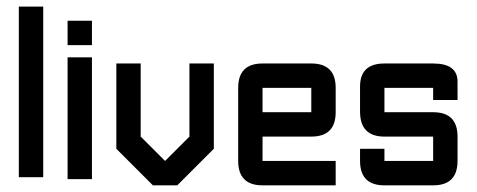

<svg xmlns="http://www.w3.org/2000/svg" viewBox="-20 -618 1432 577"><path d="M36.6 -598.1H109.9V-85.4H36.6Z M183.1 -445.8H256.3V-79.6H183.1ZM183.1 -482.4V-555.7H256.3V-482.4Z M549.3 -427.2H622.6V-170.9L512.7 -61H439.5L329.6 -170.9V-427.2H402.8V-207.5L476.1 -134.3L549.3 -207.5Z M769 -427.2H915.5Q988.8 -427.2 988.8 -354V-280.8Q988.8 -207.5 915.5 -207.5H769V-134.3H988.8V-61H769Q695.8 -61 695.8 -134.3V-354Q695.8 -427.2 769 -427.2ZM915.5 -354H769V-280.8H915.5Z M1062 -170.9H1135.3V-134.3H1281.7V-207.5H1135.3Q1062 -207.5 1062 -282.7V-357.9Q1062 -427.2 1135.3 -427.2H1281.7Q1355 -427.2 1355 -372.6V-317.4H1281.7V-354H1135.3V-280.8H1281.7Q1355 -280.8 1355 -207.5V-134.3Q1355 -61 1281.7 -61H1135.3Q1062 -61 1062 -134.3Z"/></svg>

Font: BabelStone Khitan Seals
Style: Regular
Weight: 400
Designer: Andrew West
Foundry: BabelStone
Version: Version 1.004